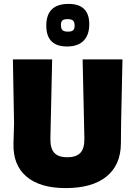

<svg xmlns="http://www.w3.org/2000/svg" viewBox="-20 -951 693 983"><path d="M331 -931Q437 -931 437 -827Q437 -772 408 -742.5Q379 -713 323 -713Q217 -713 217 -820Q217 -931 331 -931ZM326 -853Q307 -853 299.5 -846.5Q292 -840 292 -823Q292 -804 300 -796.5Q308 -789 328 -789Q347 -789 354.5 -796Q362 -803 362 -820Q362 -838 354 -845.5Q346 -853 326 -853ZM607 -647 600 -319 599 -216Q598 -106 525 -47Q452 12 316 12Q185 12 115.5 -47Q46 -106 49 -216L52 -319L46 -647H247L238 -243Q237 -192 257.5 -169Q278 -146 324 -146Q371 -146 392 -169Q413 -192 412 -243L403 -647Z"/></svg>

Font: Alegreya Sans Black
Style: Regular
Weight: 900
Designer: Juan Pablo del Peral
Foundry: Huerta Tipografica
Version: Version 2.007